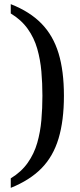

<svg xmlns="http://www.w3.org/2000/svg" viewBox="-20 -780 386 928"><path d="M32 82Q83 51 114 7Q145 -37 160 -89.5Q175 -142 180 -199.5Q185 -257 185 -317Q185 -377 180 -434.5Q175 -492 160 -544.5Q145 -597 114 -640.5Q83 -684 32 -715V-760Q124 -724 180.5 -666Q237 -608 263 -522.5Q289 -437 289 -317Q289 -197 263 -110.5Q237 -24 180.5 33.5Q124 91 32 128Z"/></svg>

Font: Noto Serif Thai
Style: Regular
Weight: 400
Designer: Monotype Design Team
Foundry: Monotype Imaging Inc.
Version: Version 2.001